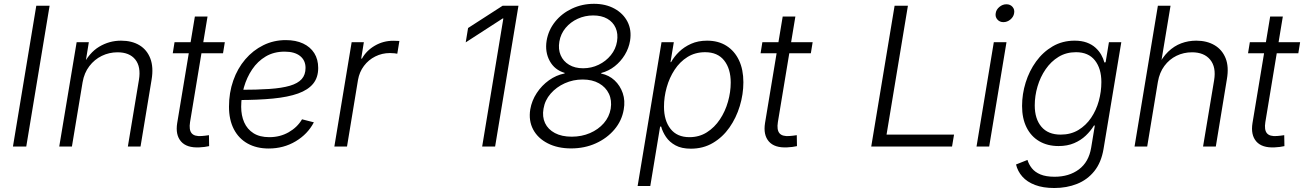

<svg xmlns="http://www.w3.org/2000/svg" viewBox="-20 -757 6737 992"><path d="M236.3 -727.5 115.7 0H46.9L167.5 -727.5Z M406.7 -332 351.6 0H286.1L376 -539.1H439L418.5 -413.1L406.2 -415Q440.4 -484.4 492.4 -515.6Q544.4 -546.9 605.5 -546.9Q661.6 -546.9 700.7 -523.2Q739.7 -499.5 756.8 -454.6Q773.9 -409.7 763.2 -345.2L706.1 0H640.6L697.8 -344.2Q709 -412.1 679 -449.5Q648.9 -486.8 587.4 -486.8Q543.9 -486.8 505.9 -468.3Q467.8 -449.7 441.4 -415Q415 -380.4 406.7 -332Z M1141.6 -539.1 1132.3 -481.9H872.6L881.8 -539.1ZM986.8 -671.4H1052.2L961.9 -126Q955.6 -86.4 970 -68.8Q984.4 -51.3 1021.5 -54.2Q1028.8 -54.7 1039.6 -55.9Q1050.3 -57.1 1059.6 -58.6L1060.5 -2Q1049.8 0.5 1036.6 2.2Q1023.4 3.9 1010.3 4.4Q944.8 7.8 915.3 -26.1Q885.7 -60.1 895.5 -121.1Z M1368.2 10.3Q1305.7 10.3 1259.5 -15.4Q1213.4 -41 1188.2 -89.6Q1163.1 -138.2 1163.1 -205.6Q1163.1 -277.8 1185.1 -340.6Q1207 -403.3 1247.1 -450.2Q1287.1 -497.1 1340.6 -523.4Q1394 -549.8 1456.5 -549.8Q1508.3 -549.8 1545.9 -532.2Q1583.5 -514.6 1603.8 -482.4Q1624 -450.2 1624 -405.8Q1624 -356.4 1597.9 -324.5Q1571.8 -292.5 1520 -273.9Q1468.3 -255.4 1390.6 -247.8Q1313 -240.2 1210 -240.2L1217.8 -293Q1307.6 -293 1372.1 -297.4Q1436.5 -301.8 1477.8 -314Q1519 -326.2 1538.8 -348.4Q1558.6 -370.6 1558.6 -406.2Q1558.6 -445.3 1530.3 -467.8Q1502 -490.2 1450.7 -490.2Q1395 -490.2 1353 -465.3Q1311 -440.4 1283 -398.7Q1254.9 -356.9 1240.5 -306.6Q1226.1 -256.3 1226.1 -205.1Q1226.1 -160.2 1241.7 -124.8Q1257.3 -89.4 1289.6 -68.8Q1321.8 -48.3 1371.6 -48.3Q1426.8 -48.3 1471.4 -73.7Q1516.1 -99.1 1540.5 -140.6L1601.6 -125Q1569.8 -64 1507.6 -26.9Q1445.3 10.3 1368.2 10.3Z M1707.5 0 1796.9 -539.1H1859.9L1846.2 -454.1H1850.1Q1873 -495.6 1916.7 -521Q1960.4 -546.4 2011.7 -546.4Q2020 -546.4 2028.6 -545.9Q2037.1 -545.4 2043.5 -545.4L2032.7 -479.5Q2028.3 -480.5 2017.6 -481.7Q2006.8 -482.9 1994.6 -482.9Q1954.1 -482.9 1918.9 -465.3Q1883.8 -447.8 1860.4 -416.5Q1836.9 -385.3 1829.6 -343.8L1772.9 0Z M2658.7 -727.5 2538.1 0H2471.2L2580.6 -661.6H2577.1L2386.2 -538.1L2398.4 -612.3L2577.1 -727.5Z M2930.7 9.8Q2861.3 9.8 2810.1 -16.4Q2758.8 -42.5 2734.6 -88.1Q2710.4 -133.8 2719.7 -191.9Q2727.5 -237.3 2753.2 -276.4Q2778.8 -315.4 2816.4 -342.3Q2854 -369.1 2897 -377.4L2897.5 -380.4Q2845.7 -395.5 2820.3 -441.9Q2794.9 -488.3 2804.2 -546.9Q2813.5 -601.6 2848.1 -644.8Q2882.8 -688 2935.3 -712.6Q2987.8 -737.3 3048.8 -737.3Q3109.4 -737.3 3154.8 -712.4Q3200.2 -687.5 3222.2 -644.5Q3244.1 -601.6 3235.4 -546.9Q3229 -507.8 3208 -473.4Q3187 -439 3156 -414.6Q3125 -390.1 3086.4 -379.9L3085.9 -377Q3126.5 -368.7 3155.3 -341.8Q3184.1 -314.9 3197.5 -275.9Q3210.9 -236.8 3202.6 -190.9Q3192.9 -133.3 3154.5 -87.9Q3116.2 -42.5 3058.3 -16.4Q3000.5 9.8 2930.7 9.8ZM2934.1 -50.8Q2984.9 -50.8 3028.1 -69.3Q3071.3 -87.9 3099.6 -120.4Q3127.9 -152.8 3135.3 -195.3Q3142.1 -238.8 3126 -272.7Q3109.9 -306.6 3075 -326.4Q3040 -346.2 2990.2 -346.2Q2941.4 -346.2 2897.9 -326.7Q2854.5 -307.1 2825 -273.2Q2795.4 -239.3 2788.1 -195.3Q2780.8 -153.8 2796.1 -121.1Q2811.5 -88.4 2846.9 -69.6Q2882.3 -50.8 2934.1 -50.8ZM2992.7 -404.3Q3035.6 -404.3 3073 -422.4Q3110.4 -440.4 3136 -471.9Q3161.6 -503.4 3168 -543Q3174.3 -582.5 3160.9 -612.8Q3147.5 -643.1 3117.7 -660.2Q3087.9 -677.2 3044.9 -677.2Q3002.4 -677.2 2965.1 -660.2Q2927.7 -643.1 2902.3 -612.8Q2877 -582.5 2870.1 -542.5Q2863.3 -502.9 2876.7 -471.7Q2890.1 -440.4 2920.2 -422.4Q2950.2 -404.3 2992.7 -404.3Z M3274.4 204.1 3397.9 -539.1H3461.4L3444.3 -436H3447.3Q3462.9 -464.4 3488.8 -489.5Q3514.6 -514.6 3550.8 -530.8Q3586.9 -546.9 3633.3 -546.9Q3691.4 -546.9 3733.4 -520.3Q3775.4 -493.7 3798.1 -445.6Q3820.8 -397.5 3820.8 -332Q3820.8 -270 3802.2 -209Q3783.7 -147.9 3748.8 -98.1Q3713.9 -48.3 3663.6 -18.6Q3613.3 11.2 3549.3 11.2Q3501.5 11.2 3470.2 -5.9Q3439 -22.9 3421.1 -49.3Q3403.3 -75.7 3396 -103H3390.6L3339.8 204.1ZM3542 -48.3Q3592.8 -48.3 3632.3 -73.5Q3671.9 -98.6 3699.5 -140.1Q3727.1 -181.6 3741.2 -231.4Q3755.4 -281.2 3755.4 -330.6Q3755.4 -401.4 3721.7 -444.3Q3688 -487.3 3623 -487.3Q3571.8 -487.3 3532.2 -462.6Q3492.7 -438 3465.6 -396.7Q3438.5 -355.5 3424.6 -305.7Q3410.6 -255.9 3410.6 -205.6Q3410.6 -134.3 3444.3 -91.3Q3478 -48.3 3542 -48.3Z M4178.7 -539.1 4169.4 -481.9H3909.7L3918.9 -539.1ZM4023.9 -671.4H4089.4L3999 -126Q3992.7 -86.4 4007.1 -68.8Q4021.5 -51.3 4058.6 -54.2Q4065.9 -54.7 4076.7 -55.9Q4087.4 -57.1 4096.7 -58.6L4097.7 -2Q4086.9 0.5 4073.7 2.2Q4060.5 3.9 4047.4 4.4Q3981.9 7.8 3952.4 -26.1Q3922.9 -60.1 3932.6 -121.1Z M4481.4 0 4602.1 -727.5H4670.9L4560.5 -61.5H4909.2L4898.9 0Z M5025.4 0 5114.7 -539.1H5180.2L5090.8 0ZM5164.1 -642.6Q5145 -642.6 5133.1 -656.2Q5121.1 -669.9 5124.5 -689Q5127.4 -708 5143.8 -721.4Q5160.2 -734.9 5179.7 -734.9Q5199.7 -734.9 5211.4 -721.4Q5223.1 -708 5219.7 -689Q5216.8 -669.9 5200.4 -656.2Q5184.1 -642.6 5164.1 -642.6Z M5427.2 214.4Q5369.1 214.4 5327.9 198.7Q5286.6 183.1 5262.2 155.5Q5237.8 127.9 5229.5 92.8L5288.6 69.3Q5295.4 92.3 5311.3 112.3Q5327.1 132.3 5355.7 144.3Q5384.3 156.2 5428.7 156.2Q5503.4 156.2 5554.4 118.2Q5605.5 80.1 5617.7 5.9L5636.7 -108.9L5631.8 -107.9Q5615.2 -80.6 5589.8 -56.4Q5564.5 -32.2 5529.5 -17.3Q5494.6 -2.4 5449.2 -2.4Q5392.1 -2.4 5349.6 -27.3Q5307.1 -52.2 5283.9 -98.6Q5260.7 -145 5260.7 -209.5Q5260.7 -271 5279.3 -330.8Q5297.9 -390.6 5333.3 -439.5Q5368.7 -488.3 5418.9 -517.6Q5469.2 -546.9 5532.2 -546.9Q5568.4 -546.9 5595 -537.1Q5621.6 -527.3 5639.9 -510.7Q5658.2 -494.1 5669.4 -474.4Q5680.7 -454.6 5686 -434.1L5692.4 -435.5L5709.5 -539.1H5773.4L5681.6 12.7Q5669.9 82.5 5634 127.2Q5598.1 171.9 5544.7 193.1Q5491.2 214.4 5427.2 214.4ZM5460 -61.5Q5512.2 -61.5 5551.5 -85.2Q5590.8 -108.9 5617.4 -148.2Q5644 -187.5 5657.2 -235.6Q5670.4 -283.7 5670.4 -333Q5670.4 -402.8 5637 -445.1Q5603.5 -487.3 5539.1 -487.3Q5488.8 -487.3 5449.5 -463.4Q5410.2 -439.5 5382.6 -399.4Q5355 -359.4 5340.6 -310.5Q5326.2 -261.7 5326.2 -212.4Q5326.2 -142.6 5360.6 -102.1Q5395 -61.5 5460 -61.5Z M5962.4 -334 5907.2 0H5841.8L5962.4 -727.5H6027.8L5975.6 -413.1H5961.9Q5984.9 -460.4 6015.6 -490Q6046.4 -519.5 6083 -533.2Q6119.6 -546.9 6160.6 -546.9Q6215.3 -546.9 6254.9 -523.7Q6294.4 -500.5 6312.3 -456.3Q6330.1 -412.1 6318.8 -347.2L6261.7 0H6195.8L6252.9 -342.3Q6264.2 -410.2 6232.7 -448.5Q6201.2 -486.8 6138.7 -486.8Q6095.7 -486.8 6058.6 -468.8Q6021.5 -450.7 5996.1 -416.5Q5970.7 -382.3 5962.4 -334Z M6697.3 -539.1 6688 -481.9H6428.2L6437.5 -539.1ZM6542.5 -671.4H6607.9L6517.6 -126Q6511.2 -86.4 6525.6 -68.8Q6540 -51.3 6577.1 -54.2Q6584.5 -54.7 6595.2 -55.9Q6606 -57.1 6615.2 -58.6L6616.2 -2Q6605.5 0.5 6592.3 2.2Q6579.1 3.9 6565.9 4.4Q6500.5 7.8 6470.9 -26.1Q6441.4 -60.1 6451.2 -121.1Z"/></svg>

Font: Inter 18pt Light
Style: Italic
Weight: 300
Italic angle: -9.3988°
Designer: Rasmus Andersson
Foundry: rsms
Version: Version 4.001;git-66647c0bb